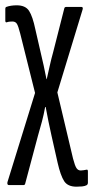

<svg xmlns="http://www.w3.org/2000/svg" viewBox="-20 -512 351 723"><path d="M268 191Q235 191 221.5 170Q208 149 197 101L174 -1Q168 -28 162.5 -54.5Q157 -81 152 -109H150Q145 -81 138 -54.5Q131 -28 123 -1L75 179Q74 185 68 185H14Q6 185 8 174L112 -162L56 -386Q49 -414 43.5 -422.5Q38 -431 27 -431Q22 -431 16.5 -430.5Q11 -430 5 -428Q0 -427 0 -434V-478Q0 -485 4 -486Q12 -489 22 -490.5Q32 -492 43 -492Q76 -492 89.5 -471Q103 -450 113 -402L133 -315Q139 -290 144.5 -265Q150 -240 155 -214H156Q162 -240 167.5 -265Q173 -290 180 -315L222 -480Q223 -486 230 -486H286Q294 -486 291 -476L196 -164L255 85Q262 112 268 121Q274 130 284 130Q289 130 294.5 129Q300 128 306 127Q311 126 311 133V177Q311 182 307 185Q300 189 289.5 190Q279 191 268 191Z"/></svg>

Font: Sofia Sans Extra Condensed
Style: Regular
Weight: 400
Designer: Botio Nikoltchev, Ani Petrova
Foundry: lettersoup
Version: Version 4.101